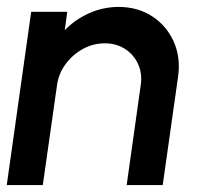

<svg xmlns="http://www.w3.org/2000/svg" viewBox="-30 -534 600 554"><path d="M484 -314 439.5 0H335.5L376 -288Q381 -321.5 368.5 -349Q356 -376.5 330.8 -392.8Q305.5 -409 272.5 -409Q239 -409 209.2 -392.8Q179.5 -376.5 159.2 -349Q139 -321.5 134.5 -288L93.5 0H-10.5L60 -500H164L157 -447Q187 -478 227.5 -496Q268 -514 312 -514Q367.5 -514 409 -487Q450.5 -460 471 -414.5Q491.5 -369 484 -314Z"/></svg>

Font: Urbanist SemiBold
Style: Italic
Weight: 600
Italic angle: -8°
Designer: Corey Hu
Foundry: Corey Hu
Version: Version 1.321; ttfautohint (v1.8.4.7-5d5b)